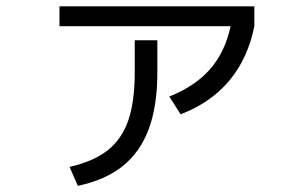

<svg xmlns="http://www.w3.org/2000/svg" viewBox="-20 -570 978 613"><path d="M410.2 -338.9V-441.4H482.4V-338.9Q482.4 -232.4 455.1 -158.4Q427.7 -84.5 371.8 -39.8Q315.9 4.9 228.5 23.4L202.1 -37.1Q278.8 -54.7 324 -90.3Q369.1 -126 389.6 -185.8Q410.2 -245.6 410.2 -338.9ZM716.3 -486.3H169.9V-549.8H792V-486.3Q771.5 -383.8 712.2 -312.7Q652.8 -241.7 556.6 -205.1L520.5 -261.7Q603.5 -294.9 651.1 -349.6Q698.7 -404.3 716.3 -486.3Z"/></svg>

Font: Pretendard JP
Style: Regular
Weight: 400
Designer: Base glyphs from Inter by Rasmus Andersson; Hangeul glyphs from Noto Sans CJK(Source Han Sans) by Jang Soo-young and Kan
Foundry: Kil Hyung-jin
Version: Version 1.309